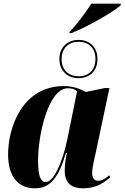

<svg xmlns="http://www.w3.org/2000/svg" viewBox="-20 -1014 678 1044"><path d="M359 -842 357 -834H368C454 -866 603 -954 635 -984L638 -994H477C447 -948 397 -879 359 -842ZM407 -589C464 -589 510 -625 510 -693C510 -761 464 -797 407 -797C349 -797 303 -759 303 -693C303 -627 349 -589 407 -589ZM408 -599C358 -599 315 -629 315 -692C315 -754 355 -787 408 -787C459 -787 499 -756 499 -693C499 -630 458 -599 408 -599ZM170 10C254 10 300 -50 338 -182H343C337 -148 332 -122 332 -85C332 -20 368 10 431 10C508 10 548 -24 580 -50L574 -61C558 -46 535 -31 514 -31C494 -31 481 -45 481 -74C481 -103 495 -158 500 -181L575 -535H549L446 -514C419 -530 378 -546 328 -546C101 -546 24 -321 24 -174C24 -63 72 10 170 10ZM230 -24C201 -24 187 -55 187 -142C187 -282 243 -534 349 -534C367 -534 384 -531 399 -517L347 -261C321 -133 271 -24 230 -24Z"/></svg>

Font: Noto Serif Display Condensed Black
Style: Italic
Weight: 900
Width: 3
Italic angle: -12°
Designer: Monotype Design Team
Foundry: Monotype Imaging Inc.
Version: Version 2.009